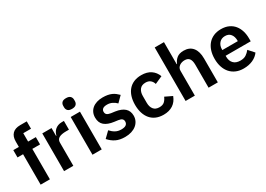

<svg xmlns="http://www.w3.org/2000/svg" viewBox="-4 -1517 3185 2300"><g transform="rotate(-30 1588.5 -367.0)"><path d="M100 -421H23V-522H100V-597Q100 -666 136.5 -703Q173 -740 244 -740H335V-638H228V-522H335V-421H228V0H100Z M424 0V-522H552V-414H557Q562 -435 572.5 -454.5Q583 -474 600 -489Q617 -504 640.5 -513Q664 -522 695 -522H723V-401H683Q618 -401 585 -382Q552 -363 552 -320V0Z M881 -598Q841 -598 823.5 -616Q806 -634 806 -662V-682Q806 -710 823.5 -728Q841 -746 881 -746Q920 -746 938 -728Q956 -710 956 -682V-662Q956 -634 938 -616Q920 -598 881 -598ZM817 -522H945V0H817Z M1264 12Q1189 12 1138 -13.5Q1087 -39 1048 -84L1126 -160Q1155 -127 1189.5 -108Q1224 -89 1269 -89Q1315 -89 1335.5 -105Q1356 -121 1356 -149Q1356 -172 1341.5 -185.5Q1327 -199 1292 -204L1240 -211Q1155 -222 1110.5 -259.5Q1066 -297 1066 -369Q1066 -407 1080 -437.5Q1094 -468 1120 -489.5Q1146 -511 1182.5 -522.5Q1219 -534 1264 -534Q1302 -534 1331.5 -528.5Q1361 -523 1385 -512.5Q1409 -502 1429 -486.5Q1449 -471 1468 -452L1393 -377Q1370 -401 1338 -417Q1306 -433 1268 -433Q1226 -433 1207.5 -418Q1189 -403 1189 -379Q1189 -353 1204.5 -339.5Q1220 -326 1257 -320L1310 -313Q1479 -289 1479 -159Q1479 -121 1463.5 -89.5Q1448 -58 1420 -35.5Q1392 -13 1352.5 -0.5Q1313 12 1264 12Z M1798 12Q1740 12 1695 -7Q1650 -26 1619.5 -62Q1589 -98 1573 -148.5Q1557 -199 1557 -262Q1557 -325 1573 -375Q1589 -425 1619.5 -460.5Q1650 -496 1695 -515Q1740 -534 1798 -534Q1877 -534 1928.5 -499Q1980 -464 2003 -402L1898 -355Q1889 -388 1864.5 -409.5Q1840 -431 1798 -431Q1744 -431 1717.5 -397Q1691 -363 1691 -308V-213Q1691 -158 1717.5 -124.5Q1744 -91 1798 -91Q1844 -91 1869 -114.5Q1894 -138 1908 -173L2006 -126Q1980 -57 1927 -22.5Q1874 12 1798 12Z M2105 -740H2233V-435H2238Q2254 -477 2288.5 -505.5Q2323 -534 2384 -534Q2465 -534 2508 -481Q2551 -428 2551 -330V0H2423V-317Q2423 -373 2403 -401Q2383 -429 2337 -429Q2317 -429 2298.5 -423.5Q2280 -418 2265.5 -407.5Q2251 -397 2242 -381.5Q2233 -366 2233 -345V0H2105Z M2904 12Q2846 12 2800.5 -7.5Q2755 -27 2723.5 -62.5Q2692 -98 2675 -148.5Q2658 -199 2658 -262Q2658 -324 2674.5 -374Q2691 -424 2722 -459.5Q2753 -495 2798 -514.5Q2843 -534 2900 -534Q2961 -534 3006 -513Q3051 -492 3080 -456Q3109 -420 3123.5 -372.5Q3138 -325 3138 -271V-229H2791V-216Q2791 -159 2823 -124.5Q2855 -90 2918 -90Q2966 -90 2996.5 -110Q3027 -130 3051 -161L3120 -84Q3088 -39 3032.5 -13.5Q2977 12 2904 12ZM2902 -438Q2851 -438 2821 -404Q2791 -370 2791 -316V-308H3005V-317Q3005 -371 2978.5 -404.5Q2952 -438 2902 -438Z"/></g></svg>

Font: IBMPlexSans-SemiBold
Style: Regular
Weight: 600
Designer: Mike Abbink, Paul van der Laan, Pieter van Rosmalen
Foundry: Bold Monday
Version: Version 3.1